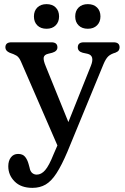

<svg xmlns="http://www.w3.org/2000/svg" viewBox="-20 -675 602 928"><path d="M239 70.5 257.5 28 81.5 -377Q72 -399 59.5 -406.2Q47 -413.5 27 -420Q6 -429 6 -446Q6 -470.5 35 -470.5H228.5Q257.5 -470.5 257.5 -446Q257.5 -427.5 232.5 -420L212.5 -415Q193.5 -410.5 191.2 -397Q189 -383.5 201 -355L310.5 -85L419.5 -357.5Q439 -406.5 403 -415L380 -420Q356 -426.5 356 -446Q356 -470.5 385 -470.5H529Q558 -470.5 558 -446Q558 -439 554.2 -432.2Q550.5 -425.5 538 -420.5Q515.5 -414 503.5 -402.8Q491.5 -391.5 480.5 -365.5L306 58Q278 124 253.2 162.2Q228.5 200.5 200.8 216.8Q173 233 137 233Q81.5 233 50.8 202.2Q20 171.5 20 128.5Q20 102 32.8 85.5Q45.5 69 67.5 69Q90 69 101.2 82.8Q112.5 96.5 118.5 119L123 135.5Q126 153 135.5 161Q145 169 157.5 169Q179.5 169 198.2 147.5Q217 126 239 70.5ZM205 -536Q177 -536 160.5 -552.2Q144 -568.5 144 -595.5Q144 -622.5 160.5 -638.8Q177 -655 205 -655Q233 -655 249.2 -638.8Q265.5 -622.5 265.5 -595.5Q265.5 -569 249.2 -552.5Q233 -536 205 -536ZM404.5 -536Q376.5 -536 360 -552.2Q343.5 -568.5 343.5 -595.5Q343.5 -622.5 360 -638.8Q376.5 -655 404.5 -655Q432.5 -655 449 -638.8Q465.5 -622.5 465.5 -595.5Q465.5 -569 449 -552.5Q432.5 -536 404.5 -536Z"/></svg>

Font: Fraunces 9pt S100
Style: Regular
Weight: 400
Version: Version 1.000; ttfautohint (v1.8.3)